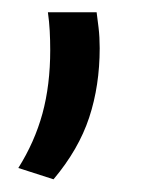

<svg xmlns="http://www.w3.org/2000/svg" viewBox="-20 -155 228 307"><path d="M134.5 -135.4Q135.9 -126.1 137.6 -110.8Q139.4 -95.6 139.4 -78Q139.4 -18.1 122.6 32.9Q105.8 83.9 65.6 131.7L9.3 113.6Q35.4 72.1 47.9 26.5Q60.3 -19.2 60.3 -74.7Q60.3 -90.8 59.5 -105.6Q58.7 -120.5 56.6 -135.4Z"/></svg>

Font: Anek Gujarati Medium
Style: Regular
Weight: 500
Designer: Mrunmayee Ghaisas (Gujarati), Yesha Goshar (Latin)
Foundry: Ek Type
Version: Version 1.003